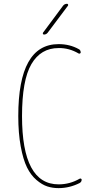

<svg xmlns="http://www.w3.org/2000/svg" viewBox="-20 -970 540 1000"><path d="M209 -790Q205.1 -790 203.6 -793.5Q202.1 -796.9 204.1 -799.8L308.6 -940.4Q316.4 -950.2 329.1 -950.2Q333 -950.2 334.5 -946.8Q335.9 -943.4 334 -940.4L228.5 -799.8Q220.7 -790 209 -790ZM285.2 9.8Q253.9 9.8 226.6 1Q199.2 -7.8 169.9 -32.7Q140.6 -57.6 120.6 -98.1Q100.6 -138.7 87.9 -207.5Q75.2 -276.4 75.2 -365.2Q75.2 -740.2 285.2 -740.2Q343.8 -740.2 390.6 -713.9Q399.4 -710 400.4 -697.3Q400.4 -693.4 396.5 -691.4Q392.6 -689.5 389.6 -691.4Q339.8 -720.7 285.2 -719.7Q192.4 -719.7 143.6 -636.2Q94.7 -552.7 94.7 -365.2Q94.7 -9.8 285.2 -9.8Q343.8 -9.8 394.5 -39.1Q397.5 -41 401.4 -39.6Q405.3 -38.1 405.3 -34.2Q405.3 -22.5 394.5 -16.6Q341.8 9.8 285.2 9.8Z"/></svg>

Font: Rounded-L Mgen+ 2m thin
Style: Regular
Weight: 100
Designer: [Source Han Sans]
Ryoko NISHIZUKA  (kana & ideographs); Paul D. Hunt (Latin, Greek & Cyrillic); Wenlong ZHANG  (bopomofo
Version: Version 1.059.20150602